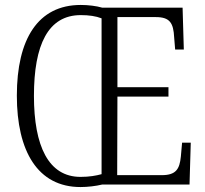

<svg xmlns="http://www.w3.org/2000/svg" viewBox="-20 -745 829 775"><path d="M305 10C334 10 367 6 392 0H745L750 -169H715L710 -113C705 -62 690 -38 633 -38H453L454 -355H660V-393H454V-676H609C666 -676 680 -652 683 -594L687 -545H722L717 -714H393C369 -721 336 -725 306 -725C133 -725 48 -587 48 -359C48 -135 132 10 305 10ZM305 -31C176 -31 117 -155 117 -358C117 -564 174 -684 306 -684C339 -684 367 -680 390 -671V-42C368 -36 341 -31 305 -31Z"/></svg>

Font: Noto Serif Georgian Condensed Light
Style: Regular
Weight: 300
Width: 3
Designer: Monotype Design Team, Akaki Razmadze
Foundry: Google LLC
Version: Version 2.003